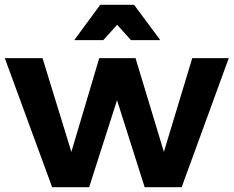

<svg xmlns="http://www.w3.org/2000/svg" viewBox="-23 -779 972 799"><path d="M-3 -537H154L274 -147L390 -537H541L659 -147L777 -537H929L733 0H579L464 -362L348 0H194ZM394 -759H535L644 -612H522L423 -722H506L407 -612H286Z"/></svg>

Font: Alexandria SemiBold
Style: Regular
Weight: 600
Designer: Mohamed Gaber
Foundry: Kief Type Foundry
Version: Version 5.100